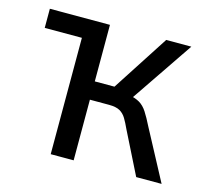

<svg xmlns="http://www.w3.org/2000/svg" viewBox="-79 -588 742 679"><g transform="rotate(15 292.5 -248.0)"><path d="M160 0V-426H24V-496H244V-289H316L450 -496H542L379 -256L369 -275Q397 -270 413 -260.5Q429 -251 441 -232.5Q453 -214 469 -182L566 0H473L396 -154Q386 -176 377 -191Q368 -206 354 -214Q340 -222 314 -222H244V0Z"/></g></svg>

Font: Nunito Sans 7pt Condensed
Style: Regular
Weight: 400
Width: 3
Designer: Vernon Adams
Foundry: Vernon Adams
Version: Version 3.101;gftools[0.9.27]